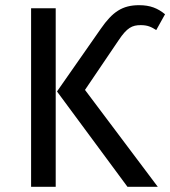

<svg xmlns="http://www.w3.org/2000/svg" viewBox="-20 -721 657 741"><path d="M472 0H589L308 -374L438 -566C470 -614 490 -624 523 -624C550 -624 564 -617 583 -605L617 -666C589 -689 560 -701 517 -701C452 -701 414 -675 369 -610L200 -368ZM100 -689V0H195V-689Z"/></svg>

Font: Fira Sans
Style: Regular
Weight: 400
Designer: Carrois Corporate & Edenspiekermann AG
Foundry: Carrois Corporate GbR & Edenspiekermann AG
Version: Version 4.203